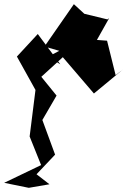

<svg xmlns="http://www.w3.org/2000/svg" viewBox="-39 -937 609 920"><path d="M515 -577 474 -742 354 -751 191 -665 250 -629 142 -774 42 -666 131 -506 103 -283 158 -146 -19 -61 99 -37 198 -54 136 -102 225 -196 164 -362 232 -479 159 -569 262 -663 411 -489 550 -604ZM315 -917 174 -714 375 -656 484 -850 476 -844 365 -871Z"/></svg>

Font: Asimov Silicon
Style: Regular
Weight: 400
Designer: Google
Version: Version 2.000980; 2014